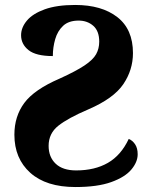

<svg xmlns="http://www.w3.org/2000/svg" viewBox="-20 -744 605 774"><path d="M284 10Q166 10 102 -47.5Q38 -105 38 -201Q38 -275 78 -329Q118 -383 220 -427Q286 -457 320.5 -480Q355 -503 367.5 -525.5Q380 -548 380 -576Q380 -619 356 -640Q332 -661 297 -661Q257 -661 234.5 -640Q212 -619 202.5 -586Q193 -553 193 -518Q125 -518 95 -542Q65 -566 65 -602Q65 -633 88.5 -661Q112 -689 160.5 -706.5Q209 -724 283 -724Q390 -724 453 -675Q516 -626 516 -530Q516 -462 477 -404.5Q438 -347 336 -303Q254 -268 215 -237Q176 -206 176 -156Q176 -111 204.5 -84Q233 -57 287 -57Q362 -57 415 -87.5Q468 -118 499 -184Q514 -178 524.5 -162.5Q535 -147 535 -122Q535 -91 509.5 -60.5Q484 -30 428.5 -10Q373 10 284 10Z"/></svg>

Font: Noto Serif SemiCondensed ExtraBold
Style: Regular
Weight: 800
Width: 4
Designer: Monotype Design Team
Foundry: Monotype Imaging Inc.
Version: Version 2.015